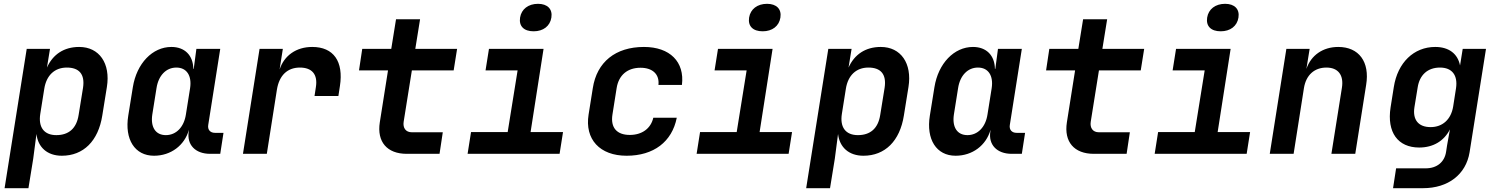

<svg xmlns="http://www.w3.org/2000/svg" viewBox="-20 -806 7840 1006"><path d="M4 180H129L154 26L171 -104C179 -34 228 10 304 10C417 10 495 -67 516 -201L540 -350C560 -474 500 -560 395 -560C315 -560 257 -521 226 -452L242 -550H120ZM275 -98C211 -98 180 -139 191 -209L212 -341C223 -411 266 -452 330 -452C394 -452 426 -418 415 -346L392 -204C381 -132 339 -98 275 -98Z M787 10C875 10 947 -44 970 -126L969 -117C958 -48 1003 0 1081 0H1134L1151 -110H1106C1082 -110 1067 -126 1071 -151L1134 -550H1009L995 -445H993C992 -516 948 -560 878 -560C779 -560 696 -474 676 -349L652 -200C632 -76 686 10 787 10ZM849 -98C795 -98 768 -140 778 -206L800 -344C810 -410 850 -452 904 -452C958 -452 986 -410 976 -344L954 -206C944 -140 903 -98 849 -98Z M1253 0H1378L1431 -337C1443 -410 1485 -452 1551 -452C1615 -452 1646 -416 1635 -349L1628 -303H1753L1761 -355C1781 -484 1728 -560 1616 -560C1532 -560 1469 -515 1445 -442L1462 -550H1340Z M2111 0H2283L2300 -113H2137C2106 -113 2090 -136 2095 -168L2138 -437H2357L2375 -550H2156L2181 -705H2055L2030 -550H1878L1861 -437H2013L1970 -165C1954 -63 2008 0 2111 0Z M2776 -642C2826 -642 2862 -669 2869 -714C2876 -758 2849 -786 2799 -786C2748 -786 2712 -758 2705 -714C2698 -669 2725 -642 2776 -642ZM2430 0H2912L2930 -114H2760L2828 -550H2542L2524 -437H2692L2640 -114H2448Z M3263 10C3405 10 3501 -63 3526 -189H3403C3390 -132 3343 -99 3280 -99C3212 -99 3178 -137 3189 -206L3211 -345C3222 -413 3268 -451 3336 -451C3398 -451 3436 -418 3430 -361H3553C3568 -482 3490 -560 3354 -560C3205 -560 3107 -481 3086 -344L3064 -206C3043 -76 3123 10 3263 10Z M3976 -642C4026 -642 4062 -669 4069 -714C4076 -758 4049 -786 3999 -786C3948 -786 3912 -758 3905 -714C3898 -669 3925 -642 3976 -642ZM3630 0H4112L4130 -114H3960L4028 -550H3742L3724 -437H3892L3840 -114H3648Z M4204 180H4329L4354 26L4371 -104C4379 -34 4428 10 4504 10C4617 10 4695 -67 4716 -201L4740 -350C4760 -474 4700 -560 4595 -560C4515 -560 4457 -521 4426 -452L4442 -550H4320ZM4475 -98C4411 -98 4380 -139 4391 -209L4412 -341C4423 -411 4466 -452 4530 -452C4594 -452 4626 -418 4615 -346L4592 -204C4581 -132 4539 -98 4475 -98Z M4987 10C5075 10 5147 -44 5170 -126L5169 -117C5158 -48 5203 0 5281 0H5334L5351 -110H5306C5282 -110 5267 -126 5271 -151L5334 -550H5209L5195 -445H5193C5192 -516 5148 -560 5078 -560C4979 -560 4896 -474 4876 -349L4852 -200C4832 -76 4886 10 4987 10ZM5049 -98C4995 -98 4968 -140 4978 -206L5000 -344C5010 -410 5050 -452 5104 -452C5158 -452 5186 -410 5176 -344L5154 -206C5144 -140 5103 -98 5049 -98Z M5711 0H5883L5900 -113H5737C5706 -113 5690 -136 5695 -168L5738 -437H5957L5975 -550H5756L5781 -705H5655L5630 -550H5478L5461 -437H5613L5570 -165C5554 -63 5608 0 5711 0Z M6376 -642C6426 -642 6462 -669 6469 -714C6476 -758 6449 -786 6399 -786C6348 -786 6312 -758 6305 -714C6298 -669 6325 -642 6376 -642ZM6030 0H6512L6530 -114H6360L6428 -550H6142L6124 -437H6292L6240 -114H6048Z M6633 0H6758L6812 -344C6823 -413 6867 -452 6930 -452C6990 -452 7022 -414 7011 -346L6956 0H7081L7138 -361C7158 -482 7100 -560 6992 -560C6911 -560 6849 -516 6825 -445L6842 -550H6720Z M7279 180H7436C7568 180 7661 108 7680 -8L7766 -550H7644L7630 -463C7618 -524 7572 -560 7500 -560C7388 -560 7303 -478 7283 -350L7266 -243C7246 -113 7304 -33 7416 -33C7489 -33 7546 -67 7577 -128L7562 -44L7557 -11C7549 43 7509 76 7450 76H7295ZM7476 -140C7411 -140 7381 -179 7391 -244L7408 -348C7418 -413 7460 -452 7525 -452C7588 -452 7619 -412 7609 -344L7594 -248C7583 -180 7538 -140 7476 -140Z"/></svg>

Font: JetBrains Mono
Style: Bold Italic
Weight: 558
Italic angle: -9°
Monospace: yes
Designer: Philipp Nurullin, Konstantin Bulenkov
Foundry: JetBrains
Version: Version 2.305